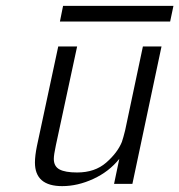

<svg xmlns="http://www.w3.org/2000/svg" viewBox="-20 -632 616 660"><path d="M100.1 -73.2Q100.1 -96.2 106.9 -129.9L180.2 -472.2H245.1L171.9 -131.8Q165 -99.6 165 -85.9Q165 -60.1 184.6 -49.6Q204.1 -39.1 245.1 -39.1Q306.2 -39.1 345 -73Q383.8 -106.9 398.9 -144Q403.8 -158.2 410.2 -184.1L471.2 -472.2H535.2L435.1 0H372.1L390.1 -85.9Q355 -42 301 -17.1Q247.1 7.8 193.8 7.8Q100.1 7.8 100.1 -73.2ZM186 -558.1 196.8 -611.8H576.2L564.9 -558.1Z"/></svg>

Font: CMU Bright
Style: Oblique
Weight: 500
Italic angle: -12°
Version: Version 0.7.0